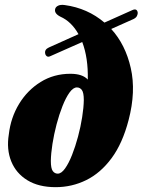

<svg xmlns="http://www.w3.org/2000/svg" viewBox="-20 -765 590 795"><path d="M512.5 -268Q487.5 -171.5 442 -110Q396.5 -48.5 337 -19.2Q277.5 10 210.5 10Q140 10 93.2 -18.8Q46.5 -47.5 26.5 -97Q6.5 -146.5 16.5 -208.5Q24.5 -278 59 -334.8Q93.5 -391.5 148.2 -425.5Q203 -459.5 271.5 -459.5Q321.5 -459.5 343.5 -435.5Q345.5 -525.5 320.5 -591L188.5 -532.5Q179.5 -528 173.8 -532.2Q168 -536.5 167 -544Q164 -560 182.5 -568.5L305 -623.5Q276 -675.5 230 -696Q203.5 -709.5 208.5 -728Q210.5 -736.5 220.8 -741.5Q231 -746.5 248.5 -744Q342.5 -731 412.5 -671.5L526.5 -722.5Q546 -732 550 -714.5Q551 -706.5 547 -698.8Q543 -691 532.5 -686L440.5 -645Q499.5 -580.5 521.5 -483.2Q543.5 -386 512.5 -268ZM219 -46Q234 -46 249.2 -67.2Q264.5 -88.5 278.2 -123.2Q292 -158 303 -199Q314 -240 320.2 -279.8Q326.5 -319.5 327 -350.5Q327 -381.5 319 -392.2Q311 -403 298.5 -403Q283 -403 267.8 -381.8Q252.5 -360.5 238.8 -325.8Q225 -291 214.2 -250Q203.5 -209 197.2 -169.2Q191 -129.5 190.5 -99Q190.5 -67.5 198.5 -56.8Q206.5 -46 219 -46Z"/></svg>

Font: Fraunces 144pt Soft Black
Style: Italic
Weight: 900
Italic angle: -16°
Version: Version 1.000;[b76b70a41]